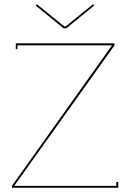

<svg xmlns="http://www.w3.org/2000/svg" viewBox="-20 -883 611 903"><path d="M153.8 -862.8 282.2 -758.8H289.1L417 -862.8L422.9 -856.9L292 -750H278.8L147.9 -856.9ZM518.1 -679.2V-668.9L46.9 -8.8H526.9V-26.9H536.1V0H36.1V-8.8L506.8 -669.9H62V-651.9H54.2V-679.2Z"/></svg>

Font: Rawengulk
Style: Ultralight
Weight: 200
Version: Version 0.92